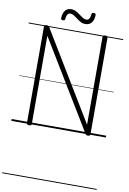

<svg xmlns="http://www.w3.org/2000/svg" viewBox="-180 -1417 1409 2098"><g transform="rotate(10 524.5 -368.0)"><path d="M199 14Q172 14 172 -5V-1077Q172 -1087 178.5 -1091.5Q185 -1096 198 -1096Q210 -1096 216.5 -1092.5Q223 -1089 229 -1081L822 -102V-1077Q822 -1087 829 -1091.5Q836 -1096 850 -1096Q877 -1096 877 -1077V-5Q877 5 870 9.5Q863 14 851 14Q839 14 833.5 10.5Q828 7 822 -2L226 -984V-5Q226 5 220 9.5Q214 14 199 14ZM363 -1180Q341 -1180 341 -1200Q343 -1255 367 -1285Q391 -1315 432 -1315Q463 -1315 487.5 -1302Q512 -1289 532.5 -1273Q553 -1257 573 -1244Q593 -1231 613 -1231Q634 -1231 645.5 -1248.5Q657 -1266 659 -1298Q660 -1317 683 -1317Q696 -1317 701 -1312Q706 -1307 706 -1296Q704 -1241 679.5 -1211.5Q655 -1182 612 -1182Q583 -1182 558.5 -1195Q534 -1208 513.5 -1224.5Q493 -1241 473 -1253.5Q453 -1266 432 -1266Q412 -1266 401 -1249.5Q390 -1233 387 -1199Q386 -1189 381 -1184.5Q376 -1180 363 -1180ZM0 571H1049V581H0ZM0 -20H1049V0H0ZM0 -505H1049V-500H0ZM0 -1091H1049V-1081H0Z"/></g></svg>

Font: Playwrite PT Guides
Style: Regular
Weight: 400
Designer: Veronika Burian, José Scaglione
Foundry: TypeTogether
Version: Version 1.003